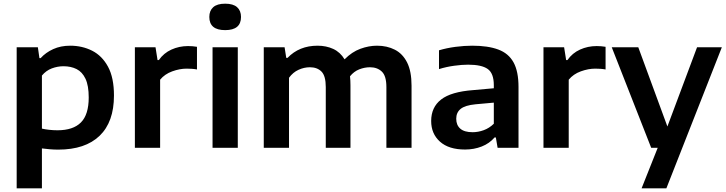

<svg xmlns="http://www.w3.org/2000/svg" viewBox="-20 -802 3941 1042"><path d="M70.5 220V-545.5H185.5L194 -486.5H200.5Q228 -517 268.8 -535.5Q309.5 -554 361 -554Q426 -554 480 -526.8Q534 -499.5 566.2 -440Q598.5 -380.5 598.5 -283.5Q598.5 -140 520.5 -65Q442.5 10 296 10Q272.5 10 249.5 8Q226.5 6 207.5 3.5V220ZM292 -95Q377 -95 419.2 -137.5Q461.5 -180 461.5 -273Q461.5 -337.5 444 -374.5Q426.5 -411.5 395.8 -427Q365 -442.5 324.5 -442.5Q292.5 -442.5 261.2 -430.8Q230 -419 207.5 -392V-104Q224.5 -100 247 -97.5Q269.5 -95 292 -95Z M712 0V-545.5H824L835 -476H842Q868.5 -514 910.5 -533Q952.5 -552 1000.5 -552Q1025.5 -552 1049 -548V-425Q1036 -427.5 1021.5 -428.5Q1007 -429.5 993 -429.5Q955.5 -429.5 914.8 -414.8Q874 -400 849 -369.5V0Z M1133.5 0V-545.5H1270.5V0ZM1202 -638.5Q1116 -638.5 1116 -710Q1116 -744 1137.2 -763Q1158.5 -782 1202 -782Q1245.5 -782 1266.8 -763Q1288 -744 1288 -710Q1288 -638.5 1202 -638.5Z M1411.5 0V-545.5H1524.5L1533.5 -488H1540.5Q1604 -554 1703.5 -554Q1750.5 -554 1788.5 -536.5Q1826.5 -519 1850 -480Q1890 -520.5 1935.8 -537.2Q1981.5 -554 2026 -554Q2080.5 -554 2123 -532.2Q2165.5 -510.5 2189.5 -462.8Q2213.5 -415 2213.5 -337V0H2077V-329.5Q2077 -390 2052.2 -413.5Q2027.5 -437 1988 -437Q1959 -437 1930 -425.8Q1901 -414.5 1879.5 -388Q1882 -365.5 1882 -339.5V0H1748V-329.5Q1748 -390 1724.8 -413.5Q1701.5 -437 1662 -437Q1630.5 -437 1600.2 -423.2Q1570 -409.5 1548.5 -380V0Z M2504 9.5Q2415.5 9.5 2367.8 -33.2Q2320 -76 2320 -145.5Q2320 -220 2374 -262Q2428 -304 2548 -313L2660 -323V-339.5Q2660 -404 2627 -427.5Q2594 -451 2520.5 -451Q2487 -451 2444.8 -445.2Q2402.5 -439.5 2362.5 -427V-529Q2404 -541.5 2452.2 -547.8Q2500.5 -554 2542.5 -554Q2628.5 -554 2684.2 -533.2Q2740 -512.5 2767 -463.5Q2794 -414.5 2794 -330V0H2680.5L2671 -56H2664Q2636.5 -23.5 2594.5 -7Q2552.5 9.5 2504 9.5ZM2456 -157.5Q2456 -123 2478 -103.8Q2500 -84.5 2545 -84.5Q2575 -84.5 2605.2 -95.5Q2635.5 -106.5 2660 -130.5V-245L2560.5 -236Q2504 -230.5 2480 -211Q2456 -191.5 2456 -157.5Z M2929.5 0V-545.5H3041.5L3052.5 -476H3059.5Q3086 -514 3128 -533Q3170 -552 3218 -552Q3243 -552 3266.5 -548V-425Q3253.5 -427.5 3239 -428.5Q3224.5 -429.5 3210.5 -429.5Q3173 -429.5 3132.2 -414.8Q3091.5 -400 3066.5 -369.5V0Z M3514 0 3300 -545.5H3444L3602 -115.5L3763 -545.5H3897.5L3596.5 220H3462L3549.5 0Z"/></svg>

Font: Encode Sans SemiExpanded SemiExpanded SemiBold
Style: Regular
Weight: 600
Width: 6
Designer: Multiple Designers
Foundry: Impallari Type
Version: Version 3.000; ttfautohint (v1.8.3) -l 8 -r 50 -G 200 -x 14 